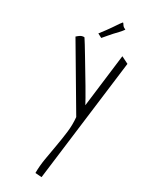

<svg xmlns="http://www.w3.org/2000/svg" viewBox="-262 -686 898 1141"><g transform="rotate(30 187.5 -115.0)"><path d="M209 400.4Q209 351.6 217.8 299.8Q226.6 248 235.8 196.3Q245.1 144.5 251.5 92.8Q257.8 41 252.9 -8.8L9.8 -420.9Q31.2 -440.4 43.9 -442.9Q56.6 -445.3 58.6 -443.4Q65.4 -433.6 81.5 -407.2Q97.7 -380.9 118.7 -345.7Q139.6 -310.5 163.1 -271.5Q186.5 -232.4 207.5 -197.3Q228.5 -162.1 243.7 -134.8Q258.8 -107.4 264.6 -96.7L309.6 -459L358.4 -434.6L252.9 403.3ZM246.1 -604.5Q233.4 -586.9 220.7 -573.7Q208 -560.5 195.8 -547.4Q183.6 -534.2 171.9 -520Q160.2 -505.9 146.5 -490.2L118.2 -504.9Q152.3 -548.8 170.9 -576.2Q189.5 -603.5 198.7 -617.2Q208 -630.9 210.9 -633.3Q213.9 -635.7 216.3 -631.8Q218.8 -627.9 224.6 -619.6Q230.5 -611.3 246.1 -604.5Z"/></g></svg>

Font: Annie Use Your Telescope
Style: Regular
Weight: 400
Version: Version 1.003 2001